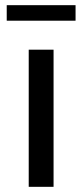

<svg xmlns="http://www.w3.org/2000/svg" viewBox="-20 -722 319 742"><path d="M91 0V-530H187V0ZM6 -642V-702H272V-642Z"/></svg>

Font: Montserrat Medium
Style: Regular
Weight: 500
Designer: Julieta Ulanovsky
Foundry: Julieta Ulanovsky
Version: Version 9.000; ttfautohint (v1.8.4.7-5d5b)